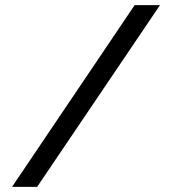

<svg xmlns="http://www.w3.org/2000/svg" viewBox="-20 -730 673 750"><path d="M605 -710 125 0H27L506 -710Z"/></svg>

Font: Raleway-v4020 Medium
Style: Regular
Weight: 500
Designer: Matt McInerney, Pablo Impallari, Rodrigo Fuenzalida
Foundry: Matt McInerney, Pablo Impallari, Rodrigo Fuenzalida
Version: Version 4.020;PS 004.020;hotconv 1.0.88;makeotf.lib2.5.64775